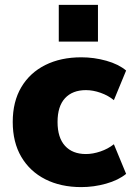

<svg xmlns="http://www.w3.org/2000/svg" viewBox="-20 -753 554 784"><path d="M312 11Q228 11 165 -21Q102 -53 67 -112.5Q32 -172 32 -255Q32 -338 67 -397Q102 -456 165 -487.5Q228 -519 312 -519Q364 -519 414 -505Q464 -491 495 -465L445 -344Q422 -363 391 -374Q360 -385 331 -385Q276 -385 245.5 -352Q215 -319 215 -255Q215 -191 245.5 -157.5Q276 -124 331 -124Q359 -124 390 -134.5Q421 -145 445 -164L495 -43Q463 -17 413 -3Q363 11 312 11ZM220 -583V-733H380V-583Z"/></svg>

Font: Mulish Black
Style: Regular
Weight: 900
Designer: Vernon Adams
Foundry: Vernon Adams
Version: Version 3.603; ttfautohint (v1.8.3)